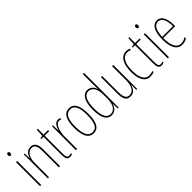

<svg xmlns="http://www.w3.org/2000/svg" viewBox="191 -1863 2976 2976"><g transform="rotate(-45 1679.0 -375.0)"><path d="M91 -724C71 -724 65 -706 65 -690C65 -672 73 -656 90 -656C106 -656 116 -670 116 -691C116 -707 110 -724 91 -724ZM103 -527H77V0H103Z M402 -537C322 -537 285 -474 271 -415H269L268 -527H248V0H274V-311C274 -445 333 -513 402 -513C456 -513 490 -471 490 -365V0H516V-375C516 -488 475 -537 402 -537Z M732 -14C692 -14 682 -44 682 -108V-503H781V-527H682V-656H661L654 -528L606 -521V-503H656V-112C656 -32 670 10 731 10C750 10 764 6 777 0V-25C767 -19 749 -14 732 -14Z M1002 -535C935 -535 907 -462 892 -409H890L885 -527H865V0H891V-277C891 -380 929 -509 1002 -509C1016 -509 1031 -504 1039 -500L1047 -524C1033 -532 1015 -535 1002 -535Z M1401 -264C1401 -433 1359 -537 1246 -537C1140 -537 1090 -444 1090 -266C1090 -80 1144 10 1248 10C1350 10 1401 -77 1401 -264ZM1116 -266C1116 -424 1154 -512 1246 -512C1342 -512 1375 -418 1375 -265C1375 -94 1335 -15 1247 -15C1157 -15 1116 -102 1116 -266Z M1642 10C1723 10 1763 -52 1775 -106H1777L1781 0H1801V-760H1775V-497C1775 -475 1776 -454 1777 -429H1775C1764 -479 1721 -537 1646 -537C1549 -537 1493 -440 1493 -256C1493 -82 1543 10 1642 10ZM1644 -15C1556 -15 1520 -104 1520 -256C1520 -424 1564 -512 1647 -512C1727 -512 1775 -432 1775 -315V-221C1775 -97 1728 -15 1644 -15Z M2208 -527H2182V-228C2182 -82 2132 -15 2056 -15C1998 -15 1966 -60 1966 -167V-527H1940V-159C1940 -45 1976 10 2054 10C2139 10 2171 -54 2185 -112H2187L2188 0H2208Z M2491 10C2518 10 2549 4 2571 -6V-32C2546 -21 2519 -15 2494 -15C2393 -15 2352 -114 2352 -257C2352 -427 2409 -512 2501 -512C2523 -512 2544 -507 2562 -496L2572 -519C2551 -531 2527 -537 2500 -537C2392 -537 2326 -440 2326 -256C2326 -93 2378 10 2491 10Z M2739 -14C2699 -14 2689 -44 2689 -108V-503H2788V-527H2689V-656H2668L2661 -528L2613 -521V-503H2663V-112C2663 -32 2677 10 2738 10C2757 10 2771 6 2784 0V-25C2774 -19 2756 -14 2739 -14Z M2892 -724C2872 -724 2866 -706 2866 -690C2866 -672 2874 -656 2891 -656C2907 -656 2917 -670 2917 -691C2917 -707 2911 -724 2892 -724ZM2904 -527H2878V0H2904Z M3173 -537C3072 -537 3025 -429 3025 -264C3025 -94 3077 10 3192 10C3233 10 3268 -3 3296 -22V-52C3261 -27 3227 -15 3192 -15C3097 -15 3050 -106 3051 -273H3312V-301C3312 -421 3278 -537 3173 -537ZM3173 -512C3256 -512 3289 -414 3288 -297H3052C3058 -442 3103 -512 3173 -512Z"/></g></svg>

Font: Noto Sans Arabic UI XCn Th
Style: Regular
Weight: 100
Width: 2
Designer: Monotype Design Team, Nadine Chahine and Nizar Qandah
Foundry: Monotype Imaging Inc.
Version: Version 2.010